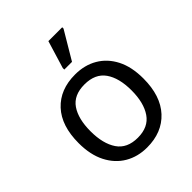

<svg xmlns="http://www.w3.org/2000/svg" viewBox="-218 -903 1040 1040"><g transform="rotate(-45 302.5 -383.0)"><path d="M551 -269Q551 -136 483.5 -63Q416 10 301 10Q230 10 174.5 -22.5Q119 -55 87 -117.5Q55 -180 55 -269Q55 -402 122 -474Q189 -546 304 -546Q377 -546 432.5 -513.5Q488 -481 519.5 -419.5Q551 -358 551 -269ZM146 -269Q146 -174 183.5 -118.5Q221 -63 303 -63Q384 -63 422 -118.5Q460 -174 460 -269Q460 -364 422 -418Q384 -472 302 -472Q220 -472 183 -418Q146 -364 146 -269ZM282 -606V-618L330 -776H436V-766L341 -606Z"/></g></svg>

Font: Noto Sans Living
Style: Regular
Weight: 400
Designer: Monotype Design Team
Foundry: Monotype Imaging Inc.
Version: Version 2.013; ttfautohint (v1.8.4.7-5d5b)